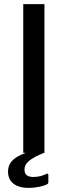

<svg xmlns="http://www.w3.org/2000/svg" viewBox="-20 -743 326 933"><path d="M203 103C191 109 170 117 143 117C112 117 99 105 99 81C99 50 125 28 193 0H196V-723H93V0H105C37 24 19 55 19 91C19 140 54 170 119 170C157 170 192 161 208 153C213 150 215 147 215 141V109C215 101 212 98 203 103Z"/></svg>

Font: United Sans Medium
Style: Regular
Weight: 500
Designer: Pablo Impallari, Rodrigo Fuenzalida (Modified by Dan O. Williams)
Version: Version 1.000;PS 001.000;hotconv 1.0.88;makeotf.lib2.5.64775